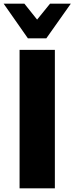

<svg xmlns="http://www.w3.org/2000/svg" viewBox="-31 -1020 404 1040"><path d="M120 -812.5 -11.2 -1000H101.2L170 -913.8L240 -1000H352.5L220 -812.5ZM75 0V-750H266.2V0Z"/></svg>

Font: Now Black
Style: Regular
Weight: 900
Designer: Alfredo Marco Pradil
Foundry: Alfredo Marco Pradil
Version: Version 1.002;PS 001.002;hotconv 1.0.88;makeotf.lib2.5.64775